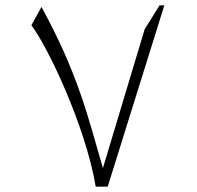

<svg xmlns="http://www.w3.org/2000/svg" viewBox="-20 -702 740 722"><path d="M340 0H385L598 -682H580L524 -592L367 -70C310 -265 275 -421 136 -676L98 -607C158 -529 301 -231 340 0Z"/></svg>

Font: Kawkab Mono Light
Style: Regular
Weight: 300
Monospace: yes
Designer: Abdullah Arif
Foundry: Abdullah Arif
Version: Version 1.000;PS 000.500;hotconv 1.0.88;makeotf.lib2.5.64775